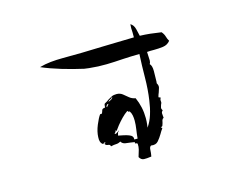

<svg xmlns="http://www.w3.org/2000/svg" viewBox="-93 -820 1185 943"><g transform="rotate(-15 500.0 -348.0)"><path d="M800 -549Q786 -531 763 -528Q740 -525 716 -525Q707 -525 698 -525Q689 -525 681 -524Q681 -519 681.5 -513.5Q682 -508 682 -502Q683 -491 683 -480.5Q683 -470 678 -463Q689 -453 689 -425Q689 -397 688 -372Q687 -366 687 -363Q695 -350 692 -339Q689 -328 685 -317Q683 -312 681 -307Q679 -302 678 -297Q677 -294 680 -293Q683 -292 685 -292Q687 -291 687 -291Q687 -288 685 -284Q684 -282 683.5 -279.5Q683 -277 684 -272Q685 -267 683.5 -263Q682 -259 680 -255Q678 -249 676.5 -242.5Q675 -236 681 -227Q674 -221 674 -214Q674 -207 675 -200Q676 -194 676 -191Q669 -187 667 -180.5Q665 -174 664 -167Q662 -160 660 -155Q658 -150 651 -150Q651 -148 654 -146Q657 -145 656 -142Q652 -137 648 -130.5Q644 -124 640 -117Q630 -100 617.5 -85.5Q605 -71 581 -75Q574 -71 572.5 -60.5Q571 -50 571 -40Q570 -34 569.5 -29.5Q569 -25 568 -22Q567 -22 565 -22Q545 -19 530.5 -19.5Q516 -20 507 -36Q508 -39 510 -46Q514 -57 517.5 -71Q521 -85 520 -100Q518 -105 507 -105Q511 -111 505 -112.5Q499 -114 489 -115Q476 -116 461.5 -118.5Q447 -121 440 -133Q428 -126 417 -126Q406 -126 390 -122Q389 -132 378 -132.5Q367 -133 362 -142Q363 -144 365.5 -144Q368 -144 368 -147Q366 -152 362 -147Q357 -143 354 -144Q339 -154 341 -182Q342 -210 355 -241.5Q368 -273 379 -288Q380 -289 383 -288Q387 -288 387 -288Q392 -294 394 -303.5Q396 -313 410 -313Q412 -318 412 -323.5Q412 -329 415 -333Q423 -337 428.5 -340.5Q434 -344 439 -348Q449 -354 458 -358.5Q467 -363 482 -363Q500 -363 512.5 -353Q525 -343 537.5 -332.5Q550 -322 568 -319Q591 -268 591 -212Q591 -193 589 -178.5Q587 -164 587 -164Q605 -190 615 -222Q625 -254 630 -291Q638 -345 638.5 -405Q639 -465 642 -524Q620 -524 598.5 -523Q577 -522 556 -521Q516 -518 474 -517Q432 -516 385 -521Q381 -522 374 -522.5Q367 -523 362 -524Q308 -536 253 -552.5Q198 -569 154 -588Q182 -596 211.5 -599Q241 -602 271 -602Q320 -602 370.5 -603Q421 -604 474 -606Q512 -607 553 -608Q594 -609 637 -610Q637 -614 637 -620.5Q637 -627 637 -634Q636 -645 636 -656.5Q636 -668 637 -677Q653 -668 658.5 -646Q664 -624 667 -610Q695 -609 719 -606.5Q743 -604 775 -599Q786 -586 789.5 -573Q793 -560 800 -549ZM535 -214Q535 -228 532.5 -241Q530 -254 523 -264Q518 -262 515 -266Q514 -269 512 -269Q497 -259 481.5 -243Q466 -227 454 -212Q442 -197 437 -189Q433 -188 431 -191Q429 -194 429 -194Q431 -188 430.5 -186Q430 -184 428 -183Q425 -181 423 -178Q427 -174 431.5 -176.5Q436 -179 440 -182Q446 -188 448 -186Q441 -182 440 -175.5Q439 -169 437 -164Q446 -162 461.5 -159Q477 -156 490 -151Q512 -143 509 -125H526Q528 -148 531.5 -170.5Q535 -193 535 -214ZM457 -355Q453 -348 445.5 -345.5Q438 -343 434 -336Q441 -338 450.5 -344Q460 -350 457 -355ZM432 -327Q426 -328 421.5 -321.5Q417 -315 421 -313Q424 -316 428 -321.5Q432 -327 432 -327Z"/></g></svg>

Font: Yuji Boku
Style: Regular
Weight: 400
Designer: Kataoka Yuji
Foundry: Kinuta Font Factory
Version: Version 3.002